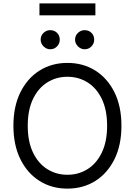

<svg xmlns="http://www.w3.org/2000/svg" viewBox="-20 -1111 801 1141"><path d="M701.7 -363.6Q701.7 -248.6 660.2 -164.8Q618.6 -81 546.2 -35.5Q473.7 9.9 380.7 9.9Q287.6 9.9 215.2 -35.5Q142.8 -81 101.2 -164.8Q59.7 -248.6 59.7 -363.6Q59.7 -478.7 101.2 -562.5Q142.8 -646.3 215.2 -691.8Q287.6 -737.2 380.7 -737.2Q473.7 -737.2 546.2 -691.8Q618.6 -646.3 660.2 -562.5Q701.7 -478.7 701.7 -363.6ZM616.5 -363.6Q616.5 -458.1 585 -523.1Q553.6 -588.1 500.2 -621.4Q446.7 -654.8 380.7 -654.8Q314.6 -654.8 261.2 -621.4Q207.7 -588.1 176.3 -523.1Q144.9 -458.1 144.9 -363.6Q144.9 -269.2 176.3 -204.2Q207.7 -139.2 261.2 -105.8Q314.6 -72.4 380.7 -72.4Q446.7 -72.4 500.2 -105.8Q553.6 -139.2 585 -204.2Q616.5 -269.2 616.5 -363.6ZM546.9 -1090.9V-1019.9H214.5V-1090.9ZM278.4 -818.2Q256 -818.2 238.8 -835.4Q221.6 -852.6 221.6 -875Q221.6 -899.5 238.8 -915.7Q256 -931.8 278.4 -931.8Q302.9 -931.8 319.1 -915.7Q335.2 -899.5 335.2 -875Q335.2 -852.6 319.1 -835.4Q302.9 -818.2 278.4 -818.2ZM483 -818.2Q460.6 -818.2 443.4 -835.4Q426.1 -852.6 426.1 -875Q426.1 -899.5 443.4 -915.7Q460.6 -931.8 483 -931.8Q507.5 -931.8 523.6 -915.7Q539.8 -899.5 539.8 -875Q539.8 -852.6 523.6 -835.4Q507.5 -818.2 483 -818.2Z"/></svg>

Font: Inter Alia
Style: Regular
Weight: 400
Designer: Rasmus Andersson (Latin, Greek, Cyrillic etc.) and Evan from Shavian.info (Shavian, old style figures)
Foundry: Shavian.info
Version: Version 0.001;git-37ab20767